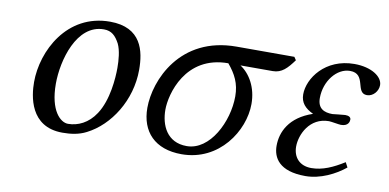

<svg xmlns="http://www.w3.org/2000/svg" viewBox="-52 -582 1485 733"><g transform="rotate(10 690.5 -215.0)"><path d="M78 -162C78 -109 91 10 218 10C250 10 281 6 310 -9C397 -53 465 -159 465 -277C465 -349 447 -439 324 -439C157 -439 78 -282 78 -162ZM161 -170C161 -260 200 -406 306 -406C336 -406 352 -390 367 -362C379 -337 382 -300 382 -270C382 -230 376 -144 339 -88C311 -45 271 -27 233 -27C204 -27 161 -65 161 -170Z M521 -140C521 -48 576 12 680 12C826 12 910 -119 910 -223C910 -287 881 -336 843 -361H968C1003 -361 1023 -383 1048 -417L1040 -429H816C597 -429 521 -247 521 -140ZM796 -361C826 -325 844 -291 844 -241C844 -143 784 -22 694 -22C617 -22 590 -85 590 -145C590 -204 629 -361 796 -361Z M1213 -210C1221 -210 1252 -204 1260 -204C1289 -204 1292 -223 1292 -230C1292 -239 1284 -244 1270 -244C1264 -244 1222 -239 1221 -239C1189 -239 1163 -250 1163 -291C1163 -357 1208 -413 1259 -413C1324 -413 1291 -333 1338 -333C1362 -333 1381 -356 1381 -379C1381 -412 1337 -442 1271 -442C1158 -442 1098 -356 1098 -294C1098 -262 1116 -242 1148 -227C1059 -197 1032 -136 1032 -83C1032 -37 1058 12 1160 12C1218 12 1275 -17 1313 -48L1303 -67C1260 -40 1220 -22 1177 -22C1131 -22 1106 -52 1106 -93C1106 -139 1138 -210 1213 -210Z"/></g></svg>

Font: Libertinus Serif
Style: Italic
Weight: 400
Italic angle: -12°
Designer: Philipp H. Poll, Khaled Hosny
Foundry: Caleb Maclennan
Version: Version 7.050;RELEASE